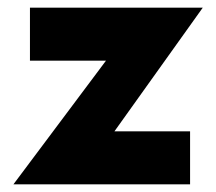

<svg xmlns="http://www.w3.org/2000/svg" viewBox="-20 -480 562 500"><path d="M256 -322H58V-460H508L278 -138H475V0H15Z"/></svg>

Font: renner_700bold
Style: Bold
Weight: 700
Version: Version 003.000 ; ttfautohint (v0.97) -l 8 -r 50 -G 200 -x 1